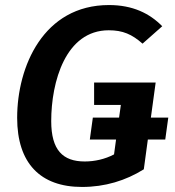

<svg xmlns="http://www.w3.org/2000/svg" viewBox="-20 -726 694 761"><path d="M647 -260H578L597 -399H353V-310H459L452 -260H348L336 -173H440L432 -114C396 -95 355 -86 316 -86C229 -86 183 -131 183 -246C183 -402 240 -606 411 -606C467 -606 503 -590 545 -553L623 -622C573 -673 506 -706 412 -706C152 -706 48 -462 48 -259C48 -79 140 15 305 15C396 15 478 -10 550 -55L566 -173H635Z"/></svg>

Font: Fira Sans Medium
Style: Italic
Weight: 500
Italic angle: -8°
Designer: bBox Type GmbH & Carrois Corporate GbR & Edenspiekermann AG
Foundry: bBox Type GmbH & Carrois Corporate GbR & Edenspiekermann AG
Version: Version 4.301;PS 004.301;hotconv 1.0.88;makeotf.lib2.5.64775